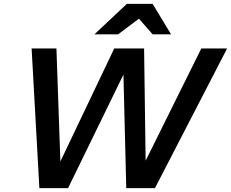

<svg xmlns="http://www.w3.org/2000/svg" viewBox="-20 -970 1191 990"><path d="M183 0 143 -720H271L294 -59H254L569 -720H723L732 -59H690L1018 -720H1151L779 0H631L615 -646H646L331 0ZM467 -793 634 -950H767L862 -793H767L653 -923H762L589 -793Z"/></svg>

Font: Instrument Sans SemiBold
Style: Italic
Weight: 600
Italic angle: -13°
Designer: Rodrigo Fuenzalida
Foundry: fragTYPE
Version: Version 1.000;gftools[0.9.28]